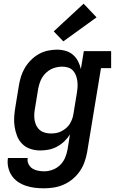

<svg xmlns="http://www.w3.org/2000/svg" viewBox="-20 -807 640 1040"><path d="M219 213Q193 213 168 210Q143 207 119.5 199Q96 191 76.5 177.5Q57 164 43.5 144Q30 124 24.5 99Q19 74 23 49H130Q127 66 134.5 81.5Q142 97 155 105.5Q168 114 185 117.5Q202 121 219 121Q242 121 265 112.5Q288 104 305.5 87Q323 70 332.5 47.5Q342 25 346 2L359 -79Q346 -58 328 -41Q310 -24 288.5 -12.5Q267 -1 244 3.5Q221 8 198 8Q170 8 144.5 -0.5Q119 -9 100.5 -27.5Q82 -46 72.5 -70.5Q63 -95 59 -121.5Q55 -148 57 -176Q59 -204 64 -232L82 -342Q86 -367 93.5 -391.5Q101 -416 114.5 -439Q128 -462 147.5 -481.5Q167 -501 190 -514Q213 -527 238.5 -532.5Q264 -538 289 -538Q313 -538 335.5 -531.5Q358 -525 375 -510.5Q392 -496 402.5 -475.5Q413 -455 418 -433L434 -530H582V-438H527L452 17Q447 44 438 70Q429 96 413 119.5Q397 143 374.5 162Q352 181 326 192.5Q300 204 273 208.5Q246 213 219 213ZM256 -84Q271 -84 285 -86.5Q299 -89 312.5 -96Q326 -103 338 -113Q350 -123 358 -136Q366 -149 371 -163Q376 -177 378 -191L396 -301Q399 -318 400 -334.5Q401 -351 399 -367Q397 -383 391.5 -398Q386 -413 375.5 -424.5Q365 -436 349.5 -441Q334 -446 317 -446Q302 -446 286 -442.5Q270 -439 255.5 -431.5Q241 -424 229 -412.5Q217 -401 208.5 -387Q200 -373 195 -357.5Q190 -342 187 -327L169 -217Q166 -201 165.5 -184.5Q165 -168 168 -153Q171 -138 178 -124.5Q185 -111 197 -101.5Q209 -92 224.5 -88Q240 -84 256 -84Q256 -84 256 -84Q256 -84 256 -84ZM323 -583 271 -637 433 -787 503 -713Z"/></svg>

Font: Iosevka Slab SmBdExObl
Style: Regular
Weight: 600
Width: 7
Italic angle: -9°
Monospace: yes
Designer: Belleve Invis
Foundry: Belleve Invis
Version: Version 11.1.0; ttfautohint (v1.8.3)